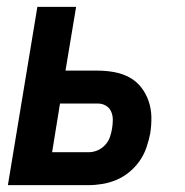

<svg xmlns="http://www.w3.org/2000/svg" viewBox="-20 -540 540 560"><path d="M3 0 89 -520H202L171 -334H266Q290 -334 314 -329.5Q338 -325 358 -314Q378 -303 392 -285Q406 -267 413.5 -245Q421 -223 421.5 -199Q422 -175 418 -150Q414 -130 407 -109.5Q400 -89 387.5 -71Q375 -53 357.5 -38.5Q340 -24 320 -15.5Q300 -7 279 -3.5Q258 0 238 0ZM238 -96Q251 -96 263.5 -101Q276 -106 286 -116.5Q296 -127 300.5 -140Q305 -153 307 -166Q309 -178 309 -191Q309 -204 304 -215Q299 -226 288.5 -232Q278 -238 266 -238H155L132 -96Z"/></svg>

Font: Iosevka Term Curly Oblique
Style: Bold
Weight: 700
Italic angle: -9°
Designer: Belleve Invis
Foundry: Belleve Invis
Version: Version 32.3.0